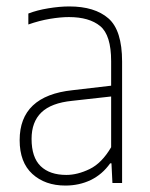

<svg xmlns="http://www.w3.org/2000/svg" viewBox="-20 -568 466 596"><path d="M183 8Q120 8 80.5 -28Q41 -64 41 -133Q41 -270.5 205 -288L325 -302V-378Q325 -459 291 -487Q257 -515 194 -515Q168 -515 135 -509.5Q102 -504 68 -492V-526Q95 -536.5 130 -542.2Q165 -548 195 -548Q274 -548 316.5 -511Q359 -474 359 -377V0H329L326 -61H322Q297.5 -26.5 261.8 -9.2Q226 8 183 8ZM78 -137Q78 -79.5 106.2 -52.2Q134.5 -25 186 -25Q220.5 -25 258.2 -43.2Q296 -61.5 325 -111V-268.5L204 -255Q139 -248.5 108.5 -219Q78 -189.5 78 -137Z"/></svg>

Font: Encode Sans Condensed Condensed Thin
Style: Regular
Weight: 100
Width: 3
Designer: Multiple Designers
Foundry: Impallari Type
Version: Version 3.000; ttfautohint (v1.8.3) -l 8 -r 50 -G 200 -x 14 